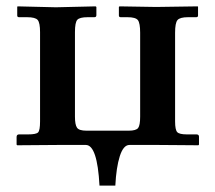

<svg xmlns="http://www.w3.org/2000/svg" viewBox="-20 -456 675 604"><path d="M420.9 -353Q420.9 -383.3 413.8 -392.6Q406.7 -401.9 380.9 -401.9H359.9Q354 -401.9 354 -407.2V-434.1L356 -436L471.2 -434.1L602.1 -436L603 -434.1V-407.2Q603 -401.9 597.2 -401.9H571.8Q545.9 -401.9 538.3 -392.8Q530.8 -383.8 530.8 -353V-74.2Q530.8 -47.4 537.6 -40.3Q544.4 -33.2 567.9 -33.2H598.1Q606 -33.2 606 -25.9V-1L604 1Q601.1 1 542.5 0.5Q483.9 0 476.1 0H387.2Q368.2 0 356.9 35.2Q345.7 70.3 342.8 127.9H293Q286.1 0 250 0H164.1Q160.6 0 97.7 0.5Q34.7 1 34.2 1L32.2 -1V-24.9Q32.2 -33.2 40 -33.2H68.8Q93.8 -33.2 99.9 -39.6Q106 -45.9 106 -74.2V-355Q106 -384.3 98.6 -393.1Q91.3 -401.9 64.9 -401.9H40Q34.2 -401.9 34.2 -407.2V-434.1L35.2 -436L155.8 -433.1L280.8 -436L283.2 -434.1V-408.2Q283.2 -401.9 276.9 -401.9H255.9Q230.5 -401.9 223.1 -393.6Q215.8 -385.3 215.8 -355V-88.9Q215.8 -64 222.2 -54.4Q228.5 -44.9 252 -44.9H384.8Q408.2 -44.9 414.6 -53.5Q420.9 -62 420.9 -88.9Z"/></svg>

Font: Linux Libertine G
Style: Semibold
Weight: 600
Designer: Philipp H. Poll
Foundry: Philipp H. Poll
Version: Version 5.1.1